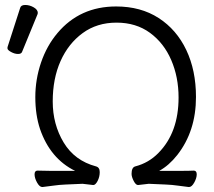

<svg xmlns="http://www.w3.org/2000/svg" viewBox="-20 -737 861 772"><path d="M312 2 243 5Q218 6 194 9.5Q170 13 151 15H150Q139 15 129 -3Q119 -21 119 -36Q119 -51 131 -51Q154 -50 183 -50H282Q182 -99 141 -218Q122 -275 122 -346.5Q122 -418 145 -485.5Q168 -553 211 -604Q301 -711 447 -711Q546 -711 618 -664.5Q690 -618 729 -536Q768 -454 768 -347Q768 -210 693 -114Q659 -71 620 -50H707Q742 -50 759 -51Q771 -51 771 -36Q771 -21 761 -3Q751 15 740 15H739Q720 13 696 9.5Q672 6 647 5L578 2L535 7Q526 7 517.5 -9.5Q509 -26 509 -38Q509 -64 524 -68Q578 -82 617 -122Q698 -204 698 -345Q698 -427 668.5 -495.5Q639 -564 583 -605Q527 -646 448.5 -646Q370 -646 312.5 -604Q255 -562 223.5 -491.5Q192 -421 192 -329Q192 -237 236 -164Q280 -91 366 -68Q381 -64 381 -45Q381 -26 372.5 -9.5Q364 7 355 7ZM61 -705Q64 -717 81.5 -717Q99 -717 115.5 -707.5Q132 -698 132 -685Q132 -682 131 -680L69 -529Q66 -520 52.5 -520Q39 -520 24.5 -528Q10 -536 10 -542.5Q10 -549 11 -550Z"/></svg>

Font: Moon Stars Kai T
Style: Regular
Weight: 400
Designer: GuiWonder
Version: Version 1.101